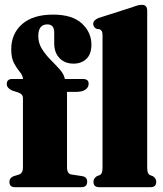

<svg xmlns="http://www.w3.org/2000/svg" viewBox="-20 -775 676 795"><path d="M257.5 -83Q257.5 -55 275.5 -52.5L318.5 -46Q341 -43 341 -23Q341 0 317.5 0H41.5Q19 0 19 -22Q19 -38.5 36.5 -45.5L58 -52Q75 -57.5 75 -81.5V-370.5Q75 -383.5 58.5 -391L29.5 -400.5Q8 -410.5 8 -427.5Q8 -448 31.5 -448H75.5Q74 -463 61.8 -477.5Q49.5 -492 38 -513.5Q26.5 -535 26.5 -570.5Q26.5 -635.5 71.5 -675Q116.5 -714.5 199.5 -714.5Q279.5 -714.5 319 -677.8Q358.5 -641 358.5 -590.5Q358.5 -551 337.8 -531.2Q317 -511.5 284.5 -511.5Q248.5 -511.5 226.5 -534.2Q204.5 -557 204.5 -595.5V-640Q204.5 -674 176 -674Q138.5 -674 138.5 -625.5Q138.5 -596.5 153.8 -572.2Q169 -548 190 -527Q211 -506 228 -486.8Q245 -467.5 248.5 -448H323Q347 -448 347 -428.5Q347 -413.5 334 -404Q321 -394.5 293 -394.5H257.5ZM589.5 -731V-82.5Q589.5 -66.5 592.2 -59.8Q595 -53 601 -50L613 -45.5Q627 -36 627 -22.5Q627 0 603.5 0H390.5Q367 0 367 -22.5Q367 -36 381 -45.5L393 -50Q399 -53 401.8 -59.8Q404.5 -66.5 404.5 -82.5V-629.5Q404.5 -641 401.5 -646Q398.5 -651 392 -654L380 -655.5Q366 -662.5 366 -676Q366 -691.5 388 -700.5L527.5 -745Q543 -751 551.5 -753Q560 -755 567.5 -755Q589.5 -755 589.5 -731Z"/></svg>

Font: Fraunces 144pt S050 Black
Style: Regular
Weight: 900
Version: Version 1.000; ttfautohint (v1.8.3)